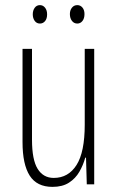

<svg xmlns="http://www.w3.org/2000/svg" viewBox="-20 -720 458 750"><path d="M348 -529V0H319L316 -104H313Q305 -75 290 -49Q275 -23 249.5 -6.5Q224 10 185 10Q124 10 96 -34Q68 -78 68 -165V-529H105V-174Q105 -96 127 -60.5Q149 -25 190 -25Q247 -25 279 -75.5Q311 -126 311 -233V-529ZM108 -664Q108 -679 115.5 -689.5Q123 -700 136 -700Q148 -700 156 -690Q164 -680 164 -664Q164 -647 156 -637.5Q148 -628 136 -628Q123 -628 115.5 -638.5Q108 -649 108 -664ZM253 -665Q253 -680 261 -690Q269 -700 282 -700Q294 -700 302 -690.5Q310 -681 310 -665Q310 -648 302 -638Q294 -628 282 -628Q269 -628 261 -638.5Q253 -649 253 -665Z"/></svg>

Font: Noto Sans Myanmar UI ExtraCondensed ExtraLight
Style: Regular
Weight: 200
Width: 2
Designer: Monotype Design Team
Foundry: Monotype Imaging Inc.
Version: Version 2.103; ttfautohint (v1.8.4.7-5d5b)